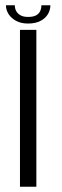

<svg xmlns="http://www.w3.org/2000/svg" viewBox="-20 -706 235 726"><path d="M55.5 0H117.5V-593H55.5ZM86 -617Q114 -617 132.8 -626.8Q151.5 -636.5 161 -652.2Q170.5 -668 170.5 -686H136.5Q136.5 -674.5 132 -664.2Q127.5 -654 116.5 -648Q105.5 -642 86 -642Q68.5 -642 57.5 -648.2Q46.5 -654.5 41.2 -664.2Q36 -674 36 -686H2.5Q2.5 -668 12.8 -652.2Q23 -636.5 41.5 -626.8Q60 -617 86 -617Z"/></svg>

Font: Anybody Light
Style: Regular
Weight: 300
Designer: Tyler Finck
Foundry: Etcetera Type Company
Version: Version 1.111; ttfautohint (v1.8.4)